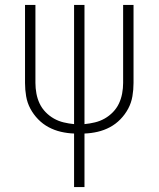

<svg xmlns="http://www.w3.org/2000/svg" viewBox="-20 -540 640 775"><path d="M279 215V-1Q252 -2 226 -8Q200 -14 176.5 -26.5Q153 -39 134 -58.5Q115 -78 102.5 -101.5Q90 -125 85.5 -151.5Q81 -178 81 -205V-520H123V-205Q123 -184 127 -162.5Q131 -141 140 -122Q149 -103 164 -87.5Q179 -72 197.5 -61.5Q216 -51 237 -46Q258 -41 279 -39V-520H321V-39Q342 -41 363 -46Q384 -51 402.5 -61.5Q421 -72 436 -87.5Q451 -103 460 -122Q469 -141 473 -162.5Q477 -184 477 -205V-520H519V-205Q519 -178 514.5 -151.5Q510 -125 497.5 -101.5Q485 -78 466 -58.5Q447 -39 423.5 -26.5Q400 -14 374 -8Q348 -2 321 -1V215Z"/></svg>

Font: Iosevka SS04 XLt Ex
Style: Regular
Weight: 200
Width: 7
Monospace: yes
Designer: Belleve Invis
Foundry: Belleve Invis
Version: Version 19.0.0; ttfautohint (v1.8.4)